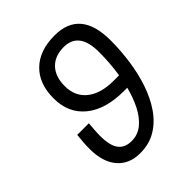

<svg xmlns="http://www.w3.org/2000/svg" viewBox="-208 -867 1003 1003"><g transform="rotate(-45 293.0 -366.0)"><path d="M245.6 9.8Q164.6 9.8 119.1 -43.7Q73.7 -97.2 73.7 -192.9Q73.7 -217.3 75.4 -241.5Q77.1 -265.6 80.1 -291H166Q164.1 -269 162.4 -247.1Q160.6 -225.1 160.6 -202.6Q160.6 -131.8 184.6 -99.4Q208.5 -66.9 258.8 -66.9Q304.7 -66.9 339.6 -95.5Q374.5 -124 399.2 -172.4Q423.8 -220.7 439 -280.3H415Q279.3 -280.3 203.4 -342Q127.4 -403.8 127.4 -513.2Q127.4 -621.1 189.7 -681.6Q252 -742.2 363.8 -742.2Q552.7 -742.2 552.7 -516.6Q552.7 -441.4 542 -366.2Q531.2 -291 508.3 -223.4Q485.4 -155.8 449.2 -103.3Q413.1 -50.8 362.5 -20.5Q312 9.8 245.6 9.8ZM454.6 -356.4Q460.9 -396.5 463.9 -437.3Q466.8 -478 466.8 -516.6Q466.8 -665.5 354.5 -665.5Q288.1 -665.5 251 -626.2Q213.9 -586.9 213.9 -517.1Q213.9 -441.4 266.8 -398.9Q319.8 -356.4 415 -356.4Z"/></g></svg>

Font: CaskaydiaCove NFP SemiLight
Style: Italic
Weight: 350
Italic angle: -10°
Designer: Aaron Bell
Foundry: Saja Typeworks
Version: Version 2111.001; VTT 6.35;Nerd Fonts 3.1.1